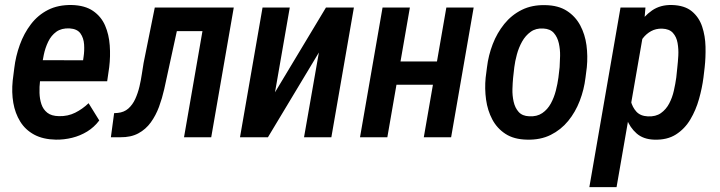

<svg xmlns="http://www.w3.org/2000/svg" viewBox="-20 -559 2931 782"><path d="M207.5 9.8Q155.3 8.8 119.1 -10.7Q83 -30.3 62.3 -64Q41.5 -97.7 34.2 -140.1Q26.9 -182.6 31.7 -230.5L38.1 -281.2Q43.9 -330.1 60.8 -376.7Q77.6 -423.3 106 -460.4Q134.3 -497.6 175.5 -518.6Q216.8 -539.6 272.5 -538.6Q326.2 -537.1 359.1 -514.4Q392.1 -491.7 408 -455.1Q423.8 -418.5 427 -374Q430.2 -329.6 424.8 -285.2L416.5 -228H83L98.1 -314L318.4 -313.5L320.3 -326.7Q324.2 -351.6 322.5 -377.9Q320.8 -404.3 307.6 -422.9Q294.4 -441.4 263.2 -443.4Q230.5 -444.8 209.5 -429.7Q188.5 -414.6 176.3 -389.2Q164.1 -363.8 158.2 -335.2Q152.3 -306.6 149.4 -281.2L143.1 -230Q140.1 -205.6 140.9 -180.7Q141.6 -155.8 148.7 -134.5Q155.8 -113.3 172.6 -99.9Q189.5 -86.4 220.2 -85.9Q256.3 -85 286.1 -99.9Q315.9 -114.7 340.8 -138.7L384.3 -68.4Q363.8 -41 335.2 -23.4Q306.6 -5.9 273.7 2.2Q240.7 10.3 207.5 9.8Z M844.2 -528.3 827.1 -432.1H620.6L637.2 -528.3ZM932.1 -528.3 840.3 0H729.5L821.3 -528.3ZM610.4 -528.3H721.2L664.1 -266.1Q657.2 -232.9 648.9 -196Q640.6 -159.2 627.7 -124Q614.7 -88.9 594.2 -60.5Q573.7 -32.2 543.5 -15.9Q513.2 0.5 470.2 0H431.6L444.8 -98.1L459.5 -99.1Q485.4 -101.6 502.7 -116.9Q520 -132.3 530.8 -155.8Q541.5 -179.2 547.9 -206.1Q554.2 -232.9 557.9 -258.5Q561.5 -284.2 564.9 -302.7Z M1100.1 -183.1 1307.6 -528.3H1421.4L1329.6 0H1218.3L1278.8 -345.2L1071.3 0H957.5L1049.3 -528.3H1160.2Z M1790.5 -308.6 1773.9 -213.9H1563L1579.1 -308.6ZM1649.4 -528.3 1557.6 0H1446.3L1538.1 -528.3ZM1909.2 -528.3 1817.4 0H1706.1L1797.9 -528.3Z M1958 -242.7 1963.4 -284.7Q1969.2 -333.5 1986.8 -379.2Q2004.4 -424.8 2033.9 -461.4Q2063.5 -498 2105.2 -518.8Q2147 -539.6 2201.7 -538.1Q2254.4 -537.1 2289.1 -514.6Q2323.7 -492.2 2343.3 -455.6Q2362.8 -418.9 2368.7 -374.8Q2374.5 -330.6 2370.1 -285.2L2364.7 -242.7Q2358.9 -194.3 2341.3 -148.4Q2323.7 -102.5 2294.2 -66.4Q2264.6 -30.3 2222.9 -9.5Q2181.2 11.2 2126.5 9.8Q2073.2 8.8 2038.8 -13.7Q2004.4 -36.1 1985.1 -72.5Q1965.8 -108.9 1959.7 -153.3Q1953.6 -197.8 1958 -242.7ZM2074.7 -285.2 2069.8 -241.7Q2067.9 -222.2 2067.1 -196Q2066.4 -169.9 2072 -144.8Q2077.6 -119.6 2092.5 -103Q2107.4 -86.4 2135.3 -85.4Q2167 -83.5 2188.7 -98.4Q2210.4 -113.3 2223.6 -137.7Q2236.8 -162.1 2243.9 -189.9Q2251 -217.8 2254.4 -243.2L2259.3 -285.6Q2260.7 -305.2 2261.2 -331.5Q2261.7 -357.9 2256.1 -382.8Q2250.5 -407.7 2235.8 -424.6Q2221.2 -441.4 2192.9 -442.9Q2162.6 -444.8 2141.4 -429.4Q2120.1 -414.1 2106.4 -389.6Q2092.8 -365.2 2085.2 -337.2Q2077.6 -309.1 2074.7 -285.2Z M2599.6 -420.4 2491.2 203.1H2380.4L2507.3 -528.3H2608.9ZM2850.1 -285.2 2845.2 -243.7Q2839.8 -201.2 2827.1 -156Q2814.5 -110.8 2791.7 -72.5Q2769 -34.2 2732.9 -11.2Q2696.8 11.7 2644 9.8Q2600.1 8.3 2573 -15.4Q2545.9 -39.1 2532 -75.4Q2518.1 -111.8 2514.2 -152.6Q2510.3 -193.4 2512.2 -228L2521 -292Q2527.8 -331.1 2541.5 -374Q2555.2 -417 2578.4 -454.8Q2601.6 -492.7 2635.7 -516.4Q2669.9 -540 2717.3 -538.6Q2768.6 -537.1 2797.9 -512.9Q2827.1 -488.8 2839.8 -450.7Q2852.5 -412.6 2853.5 -368.7Q2854.5 -324.7 2850.1 -285.2ZM2734.4 -243.2 2738.8 -285.6Q2741.2 -306.6 2742.7 -332.8Q2744.1 -358.9 2739.7 -383.8Q2735.4 -408.7 2720.7 -425Q2706.1 -441.4 2676.3 -442.4Q2651.4 -442.9 2631.8 -432.1Q2612.3 -421.4 2598.4 -403.3Q2584.5 -385.3 2575.4 -363.5Q2566.4 -341.8 2562.5 -320.3L2544.4 -199.7Q2543 -173.8 2549.3 -147.9Q2555.7 -122.1 2572 -104.2Q2588.4 -86.4 2618.7 -85Q2650.9 -83.5 2671.9 -98.4Q2692.9 -113.3 2705.6 -137.5Q2718.3 -161.6 2724.6 -189.9Q2731 -218.3 2734.4 -243.2Z"/></svg>

Font: Roboto Condensed Medium
Style: Italic
Weight: 500
Italic angle: -12°
Designer: Christian Robertson
Foundry: Google
Version: Version 3.0; 2020